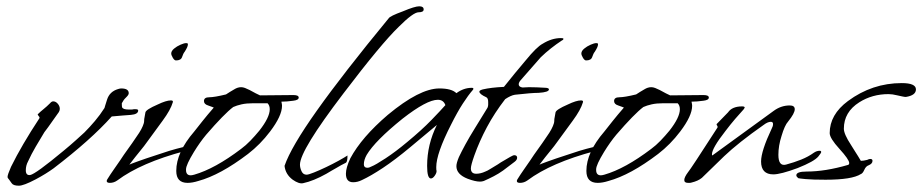

<svg xmlns="http://www.w3.org/2000/svg" viewBox="-20 -580 2930 610"><path d="M40 10Q22 10 17 2Q12 -5 9.5 -8.5Q7 -12 6 -13Q4 -15 4 -18Q4 -25 15 -50Q49 -119 105 -204Q107 -207 103 -211Q99 -216 100 -217Q104 -221 108.5 -225Q113 -229 118 -233Q123 -237 128.5 -242Q134 -247 139 -252Q144 -258 149 -258Q157 -258 163.5 -250.5Q170 -243 170 -234Q170 -229 167 -224Q122 -160 121 -160Q107 -137 93.5 -114Q80 -91 69 -67Q62 -54 62 -39Q62 -22 76 -24Q93 -27 182 -101Q205 -120 221 -134.5Q237 -149 248 -159Q265 -176 281.5 -195.5Q298 -215 312 -237Q313 -239 313 -240.5Q313 -242 314 -244L320 -263Q328 -289 355 -297Q358 -298 360.5 -298.5Q363 -299 365 -299Q389 -299 389 -284Q389 -279 383 -273Q374 -264 373 -262Q372 -260 367 -252Q367 -240 368 -239Q371 -232 389 -232H397Q402 -232 405 -233H411Q419 -233 419 -229Q419 -217 396 -215Q385 -214 369.5 -213Q354 -212 335 -210Q269 -136 150 -45Q139 -37 124.5 -28Q110 -19 93 -10Q55 10 40 10Z M329 1Q319 1 319 -5Q319 -8 322 -12Q330 -25 340.5 -40Q351 -55 362 -71Q373 -88 386.5 -106.5Q400 -125 414 -146Q432 -171 437 -189Q438 -193 438 -197.5Q438 -202 439 -206L442 -223Q444 -232 481 -248Q508 -261 523 -261Q531 -261 529 -255Q522 -231 497 -197L448 -130Q439 -117 424.5 -99.5Q410 -82 391 -57Q393 -58 399.5 -60.5Q406 -63 417 -67Q428 -71 444 -76.5Q460 -82 482 -89Q496 -94 517 -100.5Q538 -107 567 -114Q573 -114 573 -108V-106Q573 -102 567 -100Q428 -63 353 -7Q342 1 329 1ZM539 -388Q534 -388 529 -396.5Q524 -405 524 -410Q524 -418 533 -425.5Q542 -433 553.5 -438Q565 -443 571 -443Q577 -443 577 -440Q577 -435 574.5 -429.5Q572 -424 567 -416Q562 -410 558.5 -399Q555 -388 539 -388Z M576 1Q540 1 540 -37Q540 -96 597 -162Q608 -176 623.5 -195.5Q639 -215 659 -238Q661 -238 641 -245Q628 -249 628 -259Q628 -271 645 -271Q661 -271 698 -280Q704 -284 710.5 -288Q717 -292 724 -296Q735 -303 746 -303Q752 -303 758.5 -300.5Q765 -298 773 -294Q784 -288 792.5 -283.5Q801 -279 806 -277L912 -278Q929 -278 929 -270Q929 -262 912 -260Q891 -257 874 -257Q875 -253 875.5 -249.5Q876 -246 876 -244Q876 -212 838 -162Q807 -121 768 -91Q680 -24 610 -5Q591 1 576 1ZM586 -23Q588 -23 590.5 -23.5Q593 -24 597 -25Q663 -44 746 -107Q761 -118 775.5 -133Q790 -148 804 -165Q837 -207 837 -233Q837 -245 830 -252H785Q763 -252 747.5 -248.5Q732 -245 721 -240Q692 -218 635 -152Q615 -128 596 -97Q571 -56 571 -42V-40Q571 -23 586 -23Z M943 2Q930 5 910 -9Q887 -26 884 -53Q904 -112 987 -229Q1070 -346 1215 -522Q1219 -529 1260 -544Q1298 -560 1312 -560Q1326 -560 1326 -550Q1326 -541 1310 -541Q1293 -541 1247 -495Q1191 -441 1071 -283Q933 -102 933 -57Q933 -47 938 -36Q943 -25 954 -25Q960 -25 977.5 -32Q995 -39 1016 -49Q1037 -59 1056 -69.5Q1075 -80 1084 -86Q1084 -66 1079 -63Q1071 -59 1063.5 -55Q1056 -51 1048 -46Q1041 -42 1033 -37.5Q1025 -33 1017 -28Q976 -5 943 2Z M1102 -1Q1079 -1 1079 -28Q1079 -47 1093 -77Q1129 -144 1212 -215Q1313 -299 1376 -299Q1415 -299 1430 -284Q1453 -301 1479 -301Q1484 -301 1484 -298Q1484 -296 1482 -294Q1468 -278 1450.5 -251Q1433 -224 1413 -184Q1366 -92 1366 -49Q1366 -39 1367 -37V-36Q1367 -30 1361 -21.5Q1355 -13 1349 -13Q1337 -13 1337 -53Q1337 -121 1368 -183L1283 -112Q1235 -72 1196.5 -46.5Q1158 -21 1130 -8Q1116 -1 1102 -1ZM1147 -47Q1153 -47 1160 -51Q1173 -56 1205 -77Q1237 -98 1274 -129Q1320 -167 1350.5 -198.5Q1381 -230 1395 -246Q1389 -263 1371 -263Q1336 -263 1259 -203Q1172 -133 1145 -88Q1136 -72 1136 -58Q1136 -47 1147 -47Z M1505 -3Q1490 -3 1466 -12Q1430 -26 1430 -52Q1430 -62 1438 -81Q1446 -98 1458.5 -121Q1471 -144 1489 -173L1529 -238Q1531 -243 1531 -247.5Q1531 -252 1531 -256Q1531 -268 1525 -271Q1503 -281 1503 -289Q1503 -293 1514 -296Q1527 -299 1543.5 -301Q1560 -303 1581 -304Q1616 -348 1650 -388Q1685 -431 1704 -441Q1733 -459 1762 -459Q1770 -459 1770 -457Q1770 -453 1766 -452Q1728 -427 1698 -398L1634 -325Q1628 -318 1628 -312Q1628 -304 1640 -302Q1645 -302 1650 -302.5Q1655 -303 1661 -303Q1672 -303 1686 -302.5Q1700 -302 1715 -301Q1724 -300 1724 -296Q1724 -287 1691 -285Q1669 -285 1616 -279Q1603 -277 1585 -265Q1551 -221 1527 -176Q1503 -131 1487 -86Q1476 -55 1476 -45Q1476 -28 1493 -28Q1507 -28 1522 -35Q1528 -37 1539 -44Q1545 -48 1553 -52.5Q1561 -57 1571 -64Q1609 -87 1613 -87Q1623 -87 1623 -79Q1623 -72 1615 -66L1578 -38Q1564 -28 1548.5 -20Q1533 -12 1517 -5Q1511 -3 1505 -3Z M1632 1Q1622 1 1622 -5Q1622 -8 1625 -12Q1633 -25 1643.5 -40Q1654 -55 1665 -71Q1676 -88 1689.5 -106.5Q1703 -125 1717 -146Q1735 -171 1740 -189Q1741 -193 1741 -197.5Q1741 -202 1742 -206L1745 -223Q1747 -232 1784 -248Q1811 -261 1826 -261Q1834 -261 1832 -255Q1825 -231 1800 -197L1751 -130Q1742 -117 1727.5 -99.5Q1713 -82 1694 -57Q1696 -58 1702.5 -60.5Q1709 -63 1720 -67Q1731 -71 1747 -76.5Q1763 -82 1785 -89Q1799 -94 1820 -100.5Q1841 -107 1870 -114Q1876 -114 1876 -108V-106Q1876 -102 1870 -100Q1731 -63 1656 -7Q1645 1 1632 1ZM1842 -388Q1837 -388 1832 -396.5Q1827 -405 1827 -410Q1827 -418 1836 -425.5Q1845 -433 1856.5 -438Q1868 -443 1874 -443Q1880 -443 1880 -440Q1880 -435 1877.5 -429.5Q1875 -424 1870 -416Q1865 -410 1861.5 -399Q1858 -388 1842 -388Z M1879 1Q1843 1 1843 -37Q1843 -96 1900 -162Q1911 -176 1926.5 -195.5Q1942 -215 1962 -238Q1964 -238 1944 -245Q1931 -249 1931 -259Q1931 -271 1948 -271Q1964 -271 2001 -280Q2007 -284 2013.5 -288Q2020 -292 2027 -296Q2038 -303 2049 -303Q2055 -303 2061.5 -300.5Q2068 -298 2076 -294Q2087 -288 2095.5 -283.5Q2104 -279 2109 -277L2215 -278Q2232 -278 2232 -270Q2232 -262 2215 -260Q2194 -257 2177 -257Q2178 -253 2178.5 -249.5Q2179 -246 2179 -244Q2179 -212 2141 -162Q2110 -121 2071 -91Q1983 -24 1913 -5Q1894 1 1879 1ZM1889 -23Q1891 -23 1893.5 -23.5Q1896 -24 1900 -25Q1966 -44 2049 -107Q2064 -118 2078.5 -133Q2093 -148 2107 -165Q2140 -207 2140 -233Q2140 -245 2133 -252H2088Q2066 -252 2050.5 -248.5Q2035 -245 2024 -240Q1995 -218 1938 -152Q1918 -128 1899 -97Q1874 -56 1874 -42V-40Q1874 -23 1889 -23Z M2166 1Q2154 1 2154 -8Q2154 -17 2166 -33Q2174 -42 2259 -174Q2261 -177 2259 -180Q2256 -183 2257 -186L2293 -223Q2306 -242 2338 -242Q2346 -242 2346 -238L2343 -233Q2330 -219 2315.5 -202Q2301 -185 2285 -164Q2242 -109 2242 -90Q2242 -87 2243 -86L2437 -227Q2461 -245 2489 -245Q2505 -245 2505 -233Q2505 -220 2484 -194Q2473 -182 2463 -148Q2453 -117 2453 -88Q2453 -51 2477 -57Q2503 -64 2525.5 -73Q2548 -82 2566 -95Q2575 -101 2584 -101Q2589 -101 2589 -97Q2589 -94 2580 -83Q2567 -67 2514 -46Q2460 -26 2437 -26Q2398 -26 2398 -67Q2398 -100 2432 -172Q2436 -179 2436 -186Q2436 -193 2429 -193Q2419 -193 2406 -183Q2366 -155 2334.5 -130Q2303 -105 2281 -84L2210 -15Q2198 -5 2177 0Q2174 1 2171 1Q2168 1 2166 1Z M2603 -9Q2561 -9 2539.5 -11Q2518 -13 2516 -14Q2510 -19 2510 -23Q2510 -35 2543 -35Q2602 -35 2674 -56Q2678 -57 2678 -62Q2678 -73 2647 -107Q2616 -141 2616 -157Q2616 -216 2674 -259Q2751 -316 2845 -316Q2890 -316 2890 -296Q2890 -277 2858 -272Q2854 -272 2847 -273.5Q2840 -275 2831 -277Q2815 -281 2803 -281Q2751 -281 2710 -255Q2661 -224 2661 -171Q2661 -154 2684 -119Q2691 -108 2696.5 -99Q2702 -90 2706 -84Q2714 -71 2715 -69Q2723 -69 2735 -72Q2741 -75 2745 -75Q2752 -75 2752 -69Q2752 -60 2740 -55Q2731 -52 2726 -40.5Q2721 -29 2715 -27Q2687 -9 2603 -9Z"/></svg>

Font: Whisper
Style: Regular
Weight: 400
Designer: Robert E. Leuschke
Foundry: Robert E. Leuschke
Version: Version 1.010; ttfautohint (v1.8.4.7-5d5b)